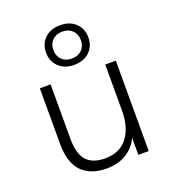

<svg xmlns="http://www.w3.org/2000/svg" viewBox="-134 -827 839 938"><g transform="rotate(-20 285.0 -358.0)"><path d="M261 10Q179 10 133 -36Q87 -82 87 -182V-470H143V-187Q143 -109 174.5 -74Q206 -39 271 -39Q347 -39 387 -91Q427 -143 427 -231V-470H482V0H428V-89Q407 -43 364 -16.5Q321 10 261 10ZM285 -520Q235 -520 205 -549Q175 -578 175 -623Q175 -668 205 -697Q235 -726 285 -726Q335 -726 365 -697Q395 -668 395 -623Q395 -578 365 -549Q335 -520 285 -520ZM285 -553Q317 -553 336.5 -572.5Q356 -592 356 -623Q356 -654 336.5 -673.5Q317 -693 285 -693Q252 -693 232.5 -673.5Q213 -654 213 -623Q213 -592 232.5 -572.5Q252 -553 285 -553Z"/></g></svg>

Font: Gantari Light
Style: Regular
Weight: 300
Designer: Anugrah Pasau
Foundry: Lafontype
Version: Version 1.000; ttfautohint (v1.8.3)